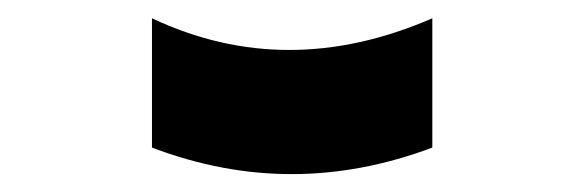

<svg xmlns="http://www.w3.org/2000/svg" viewBox="-20 -379 642 211"><path d="M147 -216.8C250 -177.7 352.1 -178.2 455.1 -216.8V-358.9C348.1 -312.5 245.6 -312.5 147 -358.9Z"/></svg>

Font: Hack
Style: Bold
Weight: 700
Monospace: yes
Designer: Christopher Simpkins
Foundry: Christopher Simpkins
Version: Version 2.010